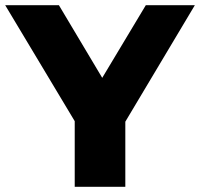

<svg xmlns="http://www.w3.org/2000/svg" viewBox="-40 -720 771 740"><path d="M443 -251 711 -700H522L354 -420L187 -700H-20L248 -253V0H443Z"/></svg>

Font: Montserrat-Alt1 ExtBd
Style: Regular
Weight: 800
Designer: Differentunic
Foundry: Differentunic
Version: Version 7.222